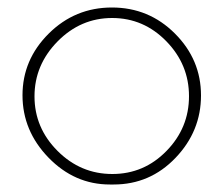

<svg xmlns="http://www.w3.org/2000/svg" viewBox="-20 -481 596 512"><path d="M283 11H273Q179 11 109.5 -60.5Q40 -132 40 -227Q40 -322 110 -391.5Q180 -461 278.5 -461Q377 -461 446.5 -391.5Q516 -322 516 -226.5Q516 -131 448 -60Q380 11 283 11ZM484 -224.5Q484 -309 423.5 -371Q363 -433 279 -433Q195 -433 133.5 -370.5Q72 -308 72 -224Q72 -140 133.5 -78.5Q195 -17 279.5 -17Q364 -17 424 -78.5Q484 -140 484 -224.5Z"/></svg>

Font: Poiret One
Style: Regular
Weight: 400
Designer: Denis Masharov
Foundry: Denis Masharov
Version: Version 1.001